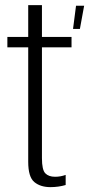

<svg xmlns="http://www.w3.org/2000/svg" viewBox="-20 -744 357 769"><path d="M272.5 -628H300L317 -721H284.5ZM182 5.5Q214 5.5 243 -3V-43.5Q222.5 -36 200.5 -36Q175 -36 161.5 -49.8Q148 -63.5 148 -110.5V-554.5H266.5V-596H148V-723.5H93V-596H9.5V-554.5H93V-96Q93 -35 117.5 -14.8Q142 5.5 182 5.5Z"/></svg>

Font: Anybody Condensed Light
Style: Regular
Weight: 300
Width: 3
Designer: Tyler Finck
Foundry: Etcetera Type Company
Version: Version 1.113;gftools[0.9.25]